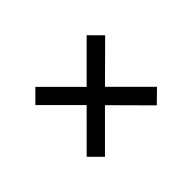

<svg xmlns="http://www.w3.org/2000/svg" viewBox="-79 -675 757 757"><g transform="rotate(45 299.5 -296.5)"><path d="M155.8 -102.1 105 -152.8 248 -295.9 104 -439.9 155.8 -491.2 298.8 -347.2 443.8 -492.2 495.1 -439.9 350.1 -295.9 494.1 -151.9 442.9 -101.1 298.8 -245.1Z"/></g></svg>

Font: Uncut Sans
Style: Regular
Weight: 400
Designer: Kasper Nordkvist
Foundry: UNCUT.wtf
Version: Version 1.304;Glyphs 3.2 (3246)